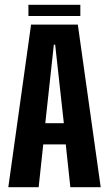

<svg xmlns="http://www.w3.org/2000/svg" viewBox="-20 -777 454 797"><path d="M14.5 0 109 -675H303L398 0H272L253 -177.5H159.5L140.5 0ZM168 -265.5H245L209 -591.5H203.5ZM98 -710.5V-757H313.5V-710.5Z"/></svg>

Font: Anybody Condensed SemiBold
Style: Regular
Weight: 600
Width: 3
Designer: Tyler Finck
Foundry: Etcetera Type Company
Version: Version 1.010; ttfautohint (v1.8.3) -l 8 -r 50 -G 200 -x 14 